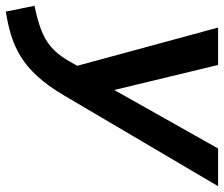

<svg xmlns="http://www.w3.org/2000/svg" viewBox="-105 -470 772 662"><g transform="rotate(90 281.0 -139.0)"><path d="M-10 227 -30 128Q19 118 53 105Q87 92 111.5 71Q136 50 156 17L190 -42L184 7L45 -505H174L269 -111H240L462 -505H592L278 28Q246 82 213.5 117.5Q181 153 146.5 174.5Q112 196 73.5 208Q35 220 -10 227Z"/></g></svg>

Font: Mulish ExtraLight
Style: Italic
Weight: 200
Italic angle: -9°
Designer: Vernon Adams
Foundry: Vernon Adams
Version: Version 3.603